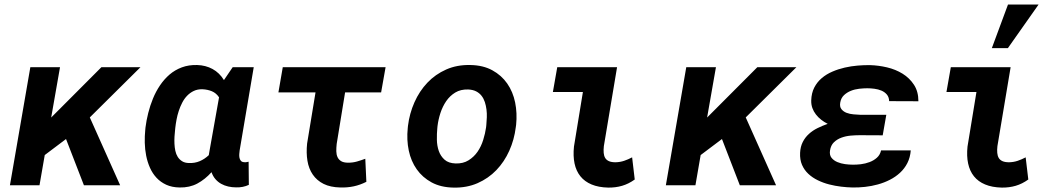

<svg xmlns="http://www.w3.org/2000/svg" viewBox="-20 -829 4735 859"><path d="M275.4 -207 180.2 -135.3 156.7 0H24.4L115.7 -528.3H248.5L209 -303.2L261.7 -356L433.6 -528.3H608.4L381.8 -303.7L517.6 0H355.5Z M1115.2 -528.3 1052.2 -156.2Q1051.3 -148.9 1050.5 -140.1Q1049.8 -131.3 1051.3 -123.5Q1052.7 -115.7 1057.4 -109.9Q1062 -104 1071.8 -103.5Q1077.1 -102.5 1082 -103.5Q1086.9 -104.5 1092.3 -105.5L1093.3 -2Q1067.4 10.3 1036.1 9.3Q1018.1 9.3 1001 5.4Q983.9 1.5 969.5 -6.6Q955.1 -14.6 943.8 -27.6Q932.6 -40.5 926.3 -58.6Q897.5 -26.4 862.8 -7.8Q828.1 10.7 783.7 9.8Q749.5 9.3 723.9 -2.4Q698.2 -14.2 680.2 -33.7Q662.1 -53.2 650.9 -78.6Q639.6 -104 634 -132.3Q628.4 -160.6 627.7 -190.4Q627 -220.2 629.9 -248L630.9 -258.8Q634.8 -290 643.1 -323.2Q651.4 -356.4 664.3 -387.9Q677.2 -419.4 695.8 -447Q714.4 -474.6 738.5 -495.4Q762.7 -516.1 793.5 -527.6Q824.2 -539.1 861.8 -538.1Q899.9 -537.1 930.9 -520.3Q961.9 -503.4 981.9 -470.7L1021 -528.3ZM763.2 -246.6Q761.7 -233.4 760.7 -217.8Q759.8 -202.1 760.5 -186Q761.2 -169.9 764.4 -154.5Q767.6 -139.2 775.1 -127.2Q782.7 -115.2 794.7 -107.7Q806.6 -100.1 825.2 -99.6Q851.6 -98.6 873.5 -107.9Q895.5 -117.2 914.1 -134.8Q915 -140.6 916 -146.2Q917 -151.9 918 -157.7L960 -393.6Q947.3 -412.6 928 -420.7Q908.7 -428.7 885.7 -429.7Q863.8 -430.2 846.9 -422.1Q830.1 -414.1 817.1 -400.6Q804.2 -387.2 795.2 -369.6Q786.1 -352.1 779.8 -332.8Q773.4 -313.5 769.8 -293.7Q766.1 -273.9 764.2 -256.8Z M1685.1 -415.5H1523.9L1486.3 -185.1Q1484.4 -167.5 1484.6 -152.3Q1484.9 -137.2 1490.2 -125.7Q1495.6 -114.3 1506.8 -107.7Q1518.1 -101.1 1538.1 -101.1Q1558.6 -101.1 1577.1 -106.4Q1595.7 -111.8 1614.3 -118.7L1619.1 -15.6Q1591.3 -1.5 1562.7 4.6Q1534.2 10.7 1502.9 9.8Q1458 8.8 1427.7 -6.3Q1397.5 -21.5 1379.4 -47.9Q1361.3 -74.2 1355.5 -109.6Q1349.6 -145 1354 -187L1391.6 -415.5H1225.6L1245.1 -528.3H1705.1Z M1805.2 -265.6Q1812 -321.3 1834.2 -371.3Q1856.4 -421.4 1892.1 -459Q1927.7 -496.6 1976.3 -518.1Q2024.9 -539.6 2084.5 -538.1Q2141.6 -537.1 2182.6 -514.6Q2223.6 -492.2 2249.3 -455.3Q2274.9 -418.5 2284.7 -370.6Q2294.4 -322.8 2289.1 -270.5L2287.6 -259.8Q2280.8 -204.1 2258.5 -154.5Q2236.3 -105 2200.7 -67.9Q2165 -30.8 2116.5 -9.5Q2067.9 11.7 2008.8 10.3Q1952.1 9.3 1911.1 -12.9Q1870.1 -35.2 1844.5 -71.5Q1818.8 -107.9 1808.8 -155.5Q1798.8 -203.1 1804.2 -255.4ZM1936.5 -255.4Q1934.1 -231 1934.6 -203.9Q1935.1 -176.8 1943.1 -153.6Q1951.2 -130.4 1969 -114.5Q1986.8 -98.6 2018.6 -97.7Q2051.8 -96.7 2075.9 -111.6Q2100.1 -126.5 2116.5 -150.1Q2132.8 -173.8 2141.8 -202.9Q2150.9 -231.9 2154.8 -259.8L2155.8 -270Q2157.2 -286.1 2158 -304Q2158.7 -321.8 2156.5 -339.1Q2154.3 -356.4 2149.2 -372.3Q2144 -388.2 2134.5 -400.4Q2125 -412.6 2110.4 -420.2Q2095.7 -427.7 2074.7 -428.7Q2041 -429.7 2016.8 -415Q1992.7 -400.4 1976.3 -376.5Q1960 -352.5 1950.4 -323.2Q1940.9 -293.9 1937.5 -265.6Z M2473.1 -528.3H2740.7L2681.6 -175.3Q2679.7 -158.2 2680.9 -144.8Q2682.1 -131.3 2687.7 -122.1Q2693.4 -112.8 2704.6 -107.9Q2715.8 -103 2733.9 -103Q2754.4 -103.5 2772.5 -109.6Q2790.5 -115.7 2808.1 -125L2819.8 -25.9Q2792.5 -6.3 2763.4 2.2Q2734.4 10.7 2701.2 10.3Q2657.7 9.3 2626.7 -3.7Q2595.7 -16.6 2576.7 -40.3Q2557.6 -64 2550.5 -97.7Q2543.5 -131.3 2547.9 -173.3L2587.9 -417.5H2453.6Z M3210 -207 3114.7 -135.3 3091.3 0H2959L3050.3 -528.3H3183.1L3143.6 -303.2L3196.3 -356L3368.2 -528.3H3543L3316.4 -303.7L3452.1 0H3290Z M3826.2 -224.1Q3807.1 -224.1 3785.4 -222.2Q3763.7 -220.2 3744.4 -213.1Q3725.1 -206.1 3710.9 -192.4Q3696.8 -178.7 3693.4 -155.3Q3690.4 -135.3 3700.2 -123Q3710 -110.8 3726.1 -104Q3742.2 -97.2 3760.7 -94.7Q3779.3 -92.3 3793.5 -92.3Q3810.5 -91.8 3831.1 -94.2Q3851.6 -96.7 3870.4 -103.8Q3889.2 -110.8 3903.3 -123.5Q3917.5 -136.2 3921.9 -156.2H4054.7Q4052.2 -124.5 4039.6 -99.6Q4026.9 -74.7 4006.8 -56.2Q3986.8 -37.6 3961.4 -24.7Q3936 -11.7 3907.7 -3.9Q3879.4 3.9 3850.3 7.1Q3821.3 10.3 3793.9 9.8Q3770 9.3 3743.2 6.1Q3716.3 2.9 3689.7 -3.9Q3663.1 -10.7 3638.9 -22.5Q3614.7 -34.2 3596.4 -51.3Q3578.1 -68.4 3568.1 -91.6Q3558.1 -114.7 3559.6 -145.5Q3561 -172.9 3571.5 -193.6Q3582 -214.4 3598.9 -229.7Q3615.7 -245.1 3637.7 -255.9Q3659.7 -266.6 3683.1 -274.9Q3667.5 -282.7 3654.1 -293.2Q3640.6 -303.7 3630.4 -316.9Q3620.1 -330.1 3614.5 -345.7Q3608.9 -361.3 3609.4 -379.9Q3610.4 -412.6 3623 -437.3Q3635.7 -461.9 3656.5 -479.5Q3677.2 -497.1 3703.9 -508.5Q3730.5 -520 3759.3 -526.6Q3788.1 -533.2 3817.4 -535.6Q3846.7 -538.1 3872.6 -537.6Q3910.2 -536.6 3948.5 -527.6Q3986.8 -518.6 4018.1 -499.3Q4049.3 -480 4069.1 -449.7Q4088.9 -419.4 4088.9 -376L3958 -376.5Q3957.5 -394.5 3947.8 -406Q3938 -417.5 3923.6 -423.6Q3909.2 -429.7 3892.1 -431.9Q3875 -434.1 3860.4 -434.1Q3843.8 -434.1 3824 -431.9Q3804.2 -429.7 3786.6 -422.6Q3769 -415.5 3755.9 -403.1Q3742.7 -390.6 3739.3 -370.6Q3735.8 -351.6 3744.6 -340.6Q3753.4 -329.6 3767.6 -324.2Q3781.7 -318.8 3798.8 -317.4Q3815.9 -315.9 3829.1 -315.4H3945.3L3929.2 -223.6Z M4233.9 -528.3H4501.5L4442.4 -175.3Q4440.4 -158.2 4441.7 -144.8Q4442.9 -131.3 4448.5 -122.1Q4454.1 -112.8 4465.3 -107.9Q4476.6 -103 4494.6 -103Q4515.1 -103.5 4533.2 -109.6Q4551.3 -115.7 4568.8 -125L4580.6 -25.9Q4553.2 -6.3 4524.2 2.2Q4495.1 10.7 4461.9 10.3Q4418.5 9.3 4387.5 -3.7Q4356.4 -16.6 4337.4 -40.3Q4318.4 -64 4311.3 -97.7Q4304.2 -131.3 4308.6 -173.3L4348.6 -417.5H4214.4ZM4489.7 -808.6H4626.5L4489.3 -613.8H4417.5Z"/></svg>

Font: Roboto Mono
Style: Bold Italic
Weight: 700
Designer: Google
Version: Version 2.000985; 2015; ttfautohint (v1.3)